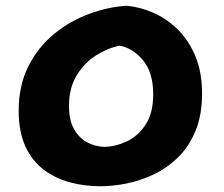

<svg xmlns="http://www.w3.org/2000/svg" viewBox="-20 -607 779 668"><path d="M330 41Q273 41 222 27Q171 13 131 -17.5Q91 -48 68 -98.5Q45 -149 45 -222Q45 -310 79 -377Q113 -444 169 -489.5Q225 -535 291 -559Q357 -583 420 -587Q466 -583 512.5 -563Q559 -543 597.5 -505.5Q636 -468 659.5 -412Q683 -356 683 -282Q683 -206 660 -151Q637 -96 599 -59Q561 -22 514.5 0Q468 22 420 31.5Q372 41 330 41ZM343 -96Q383 -97 422 -115.5Q461 -134 487 -174Q513 -214 513 -279Q513 -355 477.5 -397.5Q442 -440 396 -448Q355 -440 314.5 -414.5Q274 -389 247 -345Q220 -301 220 -238Q220 -189 237.5 -158Q255 -127 283 -112Q311 -97 343 -96Z"/></svg>

Font: Lemonada SemiBold
Style: Regular
Weight: 600
Designer: Mohamed Gaber (Arabic), Eduardo Tunni (Latin)
Foundry: Kief Type Foundry
Version: Version 4.005; ttfautohint (v1.8.3)